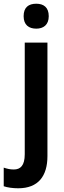

<svg xmlns="http://www.w3.org/2000/svg" viewBox="-62 -772 346 1032"><path d="M65 -685C65 -638 93 -618 133 -618C171 -618 200 -638 200 -685C200 -733 172 -752 133 -752C92 -752 65 -733 65 -685ZM36 240C144 240 193 174 193 67V-543H71V57C71 118 48 139 12 139C-8 139 -24 135 -42 129V229C-22 236 7 240 36 240Z"/></svg>

Font: Noto Sans Myanmar UI SemiCondensed SemiBold
Style: Regular
Weight: 600
Width: 4
Designer: Monotype Design Team
Foundry: Monotype Imaging Inc.
Version: Version 2.103